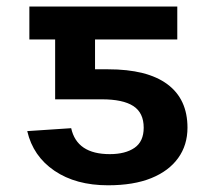

<svg xmlns="http://www.w3.org/2000/svg" viewBox="-20 -548 640 578"><path d="M68.4 -528.3H513.7V-429.2H266.1V-339.4H305.2Q423.3 -339.4 483.9 -294.4Q544.4 -249.5 544.4 -163.6Q544.4 -111.3 516.4 -72.3Q488.3 -33.2 435.3 -11.7Q382.3 9.8 305.2 9.8Q208.5 9.8 144 -33.9Q79.6 -77.6 62 -153.3L194.3 -162.1Q211.4 -84 310.5 -84Q357.4 -84 385 -103Q412.6 -122.1 412.6 -163.6Q412.6 -208.5 381.3 -228.8Q350.1 -249 286.6 -249H146V-429.2H68.4Z"/></svg>

Font: Liberation Mono
Style: Bold
Weight: 700
Monospace: yes
Designer: Steve Matteson
Foundry: Ascender Corporation
Version: Version 2.1.5